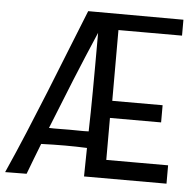

<svg xmlns="http://www.w3.org/2000/svg" viewBox="-64 -747 810 805"><g transform="rotate(5 341.0 -344.5)"><path d="M675.8 -694.8V-627.9H408.2V-330.1H620.1V-257.8H404.8V-81.1H665V-3.9H317.9Q317.9 -34.2 318.8 -64Q319.8 -93.8 319.8 -124Q297.4 -125 274.4 -125.5Q251.5 -126 228 -126Q203.1 -126 178 -125.5Q152.8 -125 127 -124Q114.3 -90.8 101.6 -58.6Q88.9 -26.4 77.1 5.9L-13.2 6.8Q25.4 -79.6 62 -167.5Q98.6 -255.4 134.3 -343.8Q169.9 -432.1 204.8 -520.5Q239.7 -608.9 274.9 -695.8ZM324.2 -608.9Q279.8 -505.9 237.5 -402.3Q195.3 -298.8 153.8 -193.8Q175.3 -192.9 196 -193.4Q216.8 -193.8 238.8 -193.8Q260.3 -193.8 280.3 -193.4Q300.3 -192.9 320.8 -193.8Q321.8 -232.9 322.5 -273.4Q323.2 -314 323.5 -362.5Q323.7 -411.1 324 -470.9Q324.2 -530.8 324.2 -608.9Z"/></g></svg>

Font: Englebert
Style: Regular
Weight: 400
Designer: Astigmatic (AOETI)
Foundry: Astigmatic (AOETI)
Version: Version 1.000